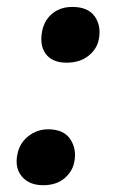

<svg xmlns="http://www.w3.org/2000/svg" viewBox="-20 -550 330 560"><path d="M173.8 -367.2Q133.3 -367.2 114 -392.1Q94.7 -417 103 -460Q109.9 -492.2 133.3 -511Q156.7 -529.8 190.9 -529.8Q237.3 -529.8 256.6 -501.7Q275.9 -473.6 268.1 -435.1Q262.7 -406.7 237.8 -387Q212.9 -367.2 173.8 -367.2ZM106 -9.8Q64.9 -9.8 43.7 -35.4Q22.5 -61 30.8 -100.1Q37.1 -132.8 62.7 -152.8Q88.4 -172.9 120.1 -172.9Q165.5 -172.9 184.8 -144.3Q204.1 -115.7 196.8 -78.1Q191.4 -49.3 167.5 -29.5Q143.6 -9.8 106 -9.8Z"/></svg>

Font: Shantell Sans Bouncy
Style: Italic
Weight: 500
Italic angle: -11.31°
Designer: Stephen Nixon, Anya Danilova, Shantell Martin
Foundry: Arrow Type
Version: Version 1.006;[9816181b4]